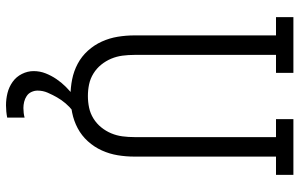

<svg xmlns="http://www.w3.org/2000/svg" viewBox="-199 -576 998 640"><g transform="rotate(90 300.0 -256.0)"><path d="M300 8Q272 8 244.5 2.5Q217 -3 192.5 -16Q168 -29 149 -50Q130 -71 118.5 -96.5Q107 -122 102.5 -149.5Q98 -177 98 -205V-677H37V-735H223V-677H163V-205Q163 -185 165.5 -165.5Q168 -146 175.5 -128Q183 -110 195.5 -94.5Q208 -79 225 -68.5Q242 -58 261 -54Q280 -50 300 -50Q320 -50 339 -54Q358 -58 375 -68.5Q392 -79 404.5 -94.5Q417 -110 424.5 -128Q432 -146 434.5 -165.5Q437 -185 437 -205V-677H377V-735H563V-677H502V-205Q502 -177 497.5 -149.5Q493 -122 481.5 -96.5Q470 -71 451 -50Q432 -29 407.5 -16Q383 -3 355.5 2.5Q328 8 300 8ZM331 223Q310 223 290 218Q270 213 253 201Q236 189 226.5 170Q217 151 217 131Q217 110 224.5 91Q232 72 243.5 55Q255 38 269.5 23.5Q284 9 300 -3L307 -8H350V0Q336 11 324.5 24.5Q313 38 304.5 53Q296 68 289 84Q282 100 282 118Q282 128 286.5 138Q291 148 300 154Q309 160 319.5 162.5Q330 165 340 165Q348 165 356.5 164Q365 163 372 161V219Q362 221 351.5 222Q341 223 331 223Z"/></g></svg>

Font: Iosevka Etoile Light
Style: Regular
Weight: 300
Designer: Belleve Invis
Foundry: Belleve Invis
Version: Version 25.0.1; ttfautohint (v1.8.4)